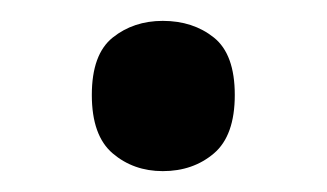

<svg xmlns="http://www.w3.org/2000/svg" viewBox="-20 -150 313 184"><path d="M68 -59Q68 -98 88 -114Q108 -130 136 -130Q165 -130 185 -114Q205 -98 205 -59Q205 -20 185 -3Q165 14 136 14Q108 14 88 -3Q68 -20 68 -59Z"/></svg>

Font: Noto Sans Hebrew Medium
Style: Regular
Weight: 500
Designer: Monotype Design Team
Foundry: Monotype Imaging Inc.
Version: Version 2.003